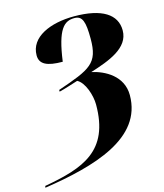

<svg xmlns="http://www.w3.org/2000/svg" viewBox="-161 -819 914 1073"><g transform="rotate(-15 296.5 -282.0)"><path d="M-31 150 -33 160C263 115 557 32 557 -218C557 -330 457 -382 382 -398C492 -433 612 -475 612 -578C612 -671 530 -724 369 -724C232 -724 111 -673 111 -567C111 -516 152 -495 243 -495C268 -679 309 -714 369 -714C415 -714 427 -677 427 -579C427 -436 378 -415 183 -348V-338C220 -347 260 -361 293 -371C335 -350 361 -269 361 -216C361 53 199 109 -31 150Z"/></g></svg>

Font: Noto Serif Display SemiCondensed Black
Style: Italic
Weight: 900
Width: 4
Italic angle: -12°
Designer: Monotype Design Team
Foundry: Monotype Imaging Inc.
Version: Version 2.009